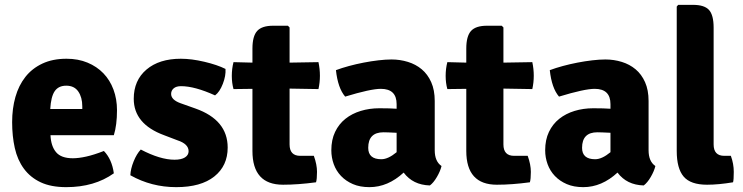

<svg xmlns="http://www.w3.org/2000/svg" viewBox="-20 -756 3062 791"><path d="M449 -199H188Q190 -154 211 -129Q232 -104 280 -104Q304 -104 335.5 -111Q367 -118 408 -134Q441 -100 449 -42Q369 15 253 15Q190 15 147.5 -5Q105 -25 78.5 -61Q52 -97 41 -146Q30 -195 30 -253Q30 -309 43.5 -356.5Q57 -404 84.5 -439Q112 -474 154.5 -494Q197 -514 254 -514Q302 -514 340.5 -498Q379 -482 406 -454Q433 -426 447.5 -387Q462 -348 462 -302Q462 -241 449 -199ZM187 -307H319V-318Q319 -355 302.5 -379Q286 -403 253 -403Q221 -403 205.5 -380.5Q190 -358 187 -307Z M517 -34Q518 -60 530.5 -91Q543 -122 560 -140Q640 -98 699 -98Q727 -98 742 -107.5Q757 -117 757 -133Q757 -163 711 -178L656 -199Q531 -245 531 -349Q531 -425 583.5 -469.5Q636 -514 725 -514Q769 -514 822 -501.5Q875 -489 909 -472Q911 -444 898 -410.5Q885 -377 866 -363Q782 -401 726 -401Q706 -401 695.5 -392Q685 -383 685 -369Q685 -345 723 -331L785 -309Q918 -262 918 -148Q918 -73 863 -29Q808 15 706 15Q604 15 517 -34Z M1292 -500Q1298 -472 1298 -444Q1298 -416 1292 -389L1173 -391V-161Q1173 -114 1217 -114H1273Q1286 -78 1286 -48Q1286 -18 1282 -5Q1208 5 1146 5Q1020 5 1020 -134V-390L942 -389Q935 -414 935 -443.5Q935 -473 942 -500L1020 -498V-556Q1020 -607 1039.5 -628.5Q1059 -650 1105 -650H1166L1173 -643V-498Z M1799 -72Q1794 -51 1780 -27Q1766 -3 1751 8Q1681 6 1643 -45Q1578 15 1502 15Q1463 15 1434 2.5Q1405 -10 1385 -31Q1365 -52 1355 -79.5Q1345 -107 1345 -137Q1345 -180 1360.5 -212.5Q1376 -245 1403 -266.5Q1430 -288 1466 -299Q1502 -310 1543 -310Q1566 -310 1583.5 -309.5Q1601 -309 1614 -308V-327Q1614 -390 1549 -390Q1507 -390 1402 -358Q1372 -393 1364 -467Q1388 -476 1417.5 -484Q1447 -492 1478 -498Q1509 -504 1539 -507.5Q1569 -511 1593 -511Q1628 -511 1660.5 -501Q1693 -491 1717.5 -470.5Q1742 -450 1756.5 -417.5Q1771 -385 1771 -340V-137Q1771 -91 1799 -72ZM1497 -147Q1497 -100 1551 -100Q1579 -100 1614 -129V-209Q1594 -210 1580.5 -210.5Q1567 -211 1560 -211Q1497 -211 1497 -147Z M2173 -500Q2179 -472 2179 -444Q2179 -416 2173 -389L2054 -391V-161Q2054 -114 2098 -114H2154Q2167 -78 2167 -48Q2167 -18 2163 -5Q2089 5 2027 5Q1901 5 1901 -134V-390L1823 -389Q1816 -414 1816 -443.5Q1816 -473 1823 -500L1901 -498V-556Q1901 -607 1920.5 -628.5Q1940 -650 1986 -650H2047L2054 -643V-498Z M2680 -72Q2675 -51 2661 -27Q2647 -3 2632 8Q2562 6 2524 -45Q2459 15 2383 15Q2344 15 2315 2.5Q2286 -10 2266 -31Q2246 -52 2236 -79.5Q2226 -107 2226 -137Q2226 -180 2241.5 -212.5Q2257 -245 2284 -266.5Q2311 -288 2347 -299Q2383 -310 2424 -310Q2447 -310 2464.5 -309.5Q2482 -309 2495 -308V-327Q2495 -390 2430 -390Q2388 -390 2283 -358Q2253 -393 2245 -467Q2269 -476 2298.5 -484Q2328 -492 2359 -498Q2390 -504 2420 -507.5Q2450 -511 2474 -511Q2509 -511 2541.5 -501Q2574 -491 2598.5 -470.5Q2623 -450 2637.5 -417.5Q2652 -385 2652 -340V-137Q2652 -91 2680 -72ZM2378 -147Q2378 -100 2432 -100Q2460 -100 2495 -129V-209Q2475 -210 2461.5 -210.5Q2448 -211 2441 -211Q2378 -211 2378 -147Z M2964 -114H2991Q3003 -81 3003 -48Q3003 -15 3000 -5Q2940 5 2893 5Q2825 5 2796.5 -28.5Q2768 -62 2768 -134V-729L2774 -736H2835Q2882 -736 2901 -715Q2920 -694 2920 -642V-161Q2920 -114 2964 -114Z"/></svg>

Font: Signika
Style: Bold
Weight: 700
Designer: Anna Giedrys
Foundry: Anna Giedrys
Version: Version 1.001